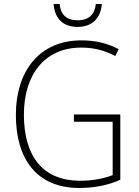

<svg xmlns="http://www.w3.org/2000/svg" viewBox="-20 -926 690 956"><path d="M487 -906H457C452 -855 423 -825 367 -825C311 -825 281 -854 277 -906H247C252 -832 296 -792 366 -792C438 -792 481 -834 487 -906ZM348 -356V-320H541V-54C497 -37 442 -26 379 -26C198 -26 99 -142 99 -356C99 -552 201 -689 384 -689C440 -689 497 -678 554 -647L571 -681C513 -712 452 -725 385 -725C176 -725 59 -571 59 -355C59 -131 165 10 375 10C446 10 518 -3 579 -31V-356Z"/></svg>

Font: Noto Sans Thai SemCond ExtLt
Style: Regular
Weight: 200
Width: 4
Designer: Monotype Design Team
Foundry: Monotype Imaging Inc.
Version: Version 2.002